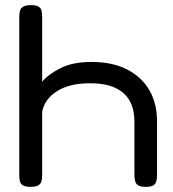

<svg xmlns="http://www.w3.org/2000/svg" viewBox="-20 -717 675 747"><path d="M99 10Q80 10 70 4.5Q60 -1 57.5 -11.5Q55 -22 55 -36V-652Q55 -666 58 -676Q61 -686 71 -691.5Q81 -697 100 -697Q120 -697 129.5 -691.5Q139 -686 141.5 -676Q144 -666 144 -651V-399Q168 -428 215.5 -452Q263 -476 336 -476Q418 -476 475 -446.5Q532 -417 561.5 -365.5Q591 -314 591 -244V-35Q591 -21 588 -11Q585 -1 576 4.5Q567 10 547 10Q528 10 518.5 4.5Q509 -1 506 -11.5Q503 -22 503 -36V-245Q503 -288 486.5 -321Q470 -354 432 -373.5Q394 -393 329 -393Q250 -393 201.5 -362Q153 -331 144 -282V-35Q144 -21 141 -11Q138 -1 128.5 4.5Q119 10 99 10Z"/></svg>

Font: Fredoka SemiExpanded
Style: Regular
Weight: 400
Width: 6
Designer: Ben Nathan
Foundry: Milena B. Brandão, Ben Nathan
Version: Version 2.001